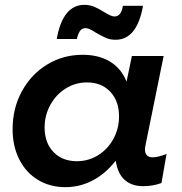

<svg xmlns="http://www.w3.org/2000/svg" viewBox="-20 -766 749 792"><path d="M457 -602Q435 -602 418.5 -609Q402 -616 374 -632Q347 -650 334 -650Q318 -650 310 -638.5Q302 -627 297 -605H214Q239 -746 328 -746Q350 -746 369 -738Q388 -730 410 -716Q439 -698 452 -698Q480 -698 487 -742H570Q545 -602 457 -602ZM32 -233Q32 -319 70 -389Q108 -459 174 -499.5Q240 -540 321 -540Q388 -540 434.5 -511.5Q481 -483 502 -429L524 -535H655L581 -171Q578 -159 578 -150Q578 -117 610 -117Q631 -117 667 -131L646 -11Q610 2 571 2Q527 2 499 -20Q471 -42 461 -85L457 -103Q416 -50 363 -22Q310 6 250 6Q186 6 136.5 -24Q87 -54 59.5 -108.5Q32 -163 32 -233ZM471 -286Q471 -349 435 -387.5Q399 -426 339 -426Q291 -426 251 -401Q211 -376 187.5 -333Q164 -290 164 -240Q164 -177 200.5 -139Q237 -101 297 -101Q345 -101 385 -126Q425 -151 448 -193.5Q471 -236 471 -286Z"/></svg>

Font: TypoPRO Montserrat Alternates
Style: Italic
Weight: 500
Italic angle: -11.3°
Designer: Julieta Ulanovsky
Foundry: Julieta Ulanovsky
Version: Version 6.001